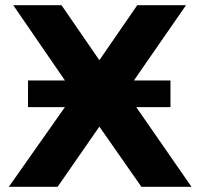

<svg xmlns="http://www.w3.org/2000/svg" viewBox="-20 -720 771 740"><path d="M88 -307V-410H637V-307ZM31 -700H217L363 -488L509 -700H697L465 -365L718 0H525L363 -232L202 0H14L266 -358Z"/></svg>

Font: MOST Montserrat
Style: Bold
Weight: 700
Designer: Julieta Ulanovsky
Foundry: Julieta Ulanovsky
Version: Version 8.000;March 11, 2024;FontCreator 15.0.0.2926 64-bit